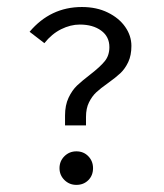

<svg xmlns="http://www.w3.org/2000/svg" viewBox="-20 -517 466 545"><path d="M353 -386.7Q353 -359.9 344 -340.8Q335 -321.8 321.8 -309.3Q308.6 -296.9 286.6 -281.2Q265.1 -266.1 253.2 -254.9Q241.2 -243.7 232.7 -226.6Q224.1 -209.5 224.1 -185.1V-161.1H164.6V-189Q164.6 -218.3 174.6 -239.5Q184.6 -260.7 198.7 -274.2Q212.9 -287.6 235.8 -305.2Q264.2 -327.1 277.3 -343.3Q290.5 -359.4 290.5 -383.3Q290.5 -413.1 267.1 -430.2Q243.7 -447.3 206.5 -447.3Q180.2 -447.3 153.6 -434.1Q127 -420.9 106 -394.5L64 -426.8Q123.5 -497.1 212.4 -497.1Q254.4 -497.1 286.1 -481.4Q317.9 -465.8 335.4 -440.7Q353 -415.5 353 -386.7ZM244.1 -39.6Q244.1 -19 230.7 -5.6Q217.3 7.8 196.8 7.8Q176.8 7.8 162.8 -6.1Q148.9 -20 148.9 -39.6Q148.9 -59.6 162.8 -73.5Q176.8 -87.4 196.8 -87.4Q217.3 -87.4 230.7 -73.5Q244.1 -59.6 244.1 -39.6Z"/></svg>

Font: Amiri Typewriter
Style: Regular
Weight: 400
Monospace: yes
Designer: Khaled Hosny
Version: Version 1.1